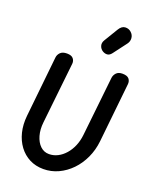

<svg xmlns="http://www.w3.org/2000/svg" viewBox="-238 -1524 1359 1668"><g transform="rotate(20 441.0 -690.0)"><path d="M372.5 10Q301.5 10 244.2 -19.2Q187 -48.5 147.8 -101.2Q108.5 -154 91.2 -224.2Q74 -294.5 82.5 -377L141 -936.5Q143.5 -963 163.5 -983.5Q183.5 -1004 224.5 -1004Q266.5 -1004 283.2 -983.2Q300 -962.5 297 -935L236 -372Q228.5 -304 244.2 -248.8Q260 -193.5 293.8 -161.2Q327.5 -129 374 -129Q416.5 -129 454.5 -148.5Q492.5 -168 523.2 -203Q554 -238 573.8 -284.8Q593.5 -331.5 599.5 -386L659 -936.5Q662 -963 681 -983.5Q700 -1004 737 -1004Q781 -1004 798 -983.8Q815 -963.5 812 -934L754.5 -386Q745.5 -302 712.2 -230Q679 -158 627 -104.2Q575 -50.5 509.8 -20.2Q444.5 10 372.5 10ZM511.5 -1127Q488.5 -1141 480.2 -1167.2Q472 -1193.5 488.5 -1221L565.5 -1348.5Q589.5 -1388.5 622.2 -1390.2Q655 -1392 678 -1370.5Q701.5 -1349.5 703.8 -1319.5Q706 -1289.5 687.5 -1265L595 -1142.5Q576.5 -1118 554.8 -1116Q533 -1114 511.5 -1127Z"/></g></svg>

Font: Edu SA Hand
Style: Regular
Weight: 400
Designer: Tina and Corey Anderson, Eben Sorkin, Mirko Velimirovic
Foundry: Google for Education
Version: Version 2.000